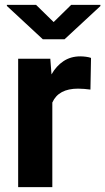

<svg xmlns="http://www.w3.org/2000/svg" viewBox="-20 -770 433 790"><path d="M354.5 -531.7 352.1 -401.4Q341.8 -402.8 327.4 -404.1Q313 -405.3 301.3 -405.3Q220.7 -405.3 195.3 -348.1V0H54.7V-528.3H187L191.9 -463.9Q211.4 -498.5 241.2 -518.3Q271 -538.1 310.5 -538.1Q321.8 -538.1 334.2 -536.4Q346.7 -534.7 354.5 -531.7ZM128.4 -750 200.7 -679.2 272.9 -750H393.1V-745.1L245.6 -608.4H156.2L8.3 -745.6V-750Z"/></svg>

Font: Vazirmatn RD UI FD
Style: Bold
Weight: 700
Designer: Saber Rastikerdar
Foundry: Saber Rastikerdar
Version: Version 33.003